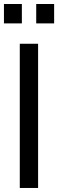

<svg xmlns="http://www.w3.org/2000/svg" viewBox="-25 -933 289 953"><path d="M73.2 0V-715.8H164.1V0ZM-5.4 -816.9V-913.1H83.5V-816.9ZM154.8 -816.9V-913.1H243.7V-816.9Z"/></svg>

Font: Arian AMU
Style: Regular
Weight: 400
Designer: Ruben Hakobyan (Tarumian)
Foundry: Ruben Hakobyan (Tarumian)
Version: Version 4.003